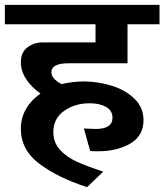

<svg xmlns="http://www.w3.org/2000/svg" viewBox="-42 -658 678 792"><path d="M170 -360Q170 -333 212 -311Q258 -322 303 -322Q363 -322 420 -304Q477 -286 513.5 -250Q550 -214 550 -162Q550 -98 495.5 -66Q441 -34 363 -34Q340 -34 330 -35L304 -128L352 -126Q422 -126 422 -172Q422 -202 395.5 -217Q369 -232 328 -232Q267 -232 222.5 -200.5Q178 -169 178 -113Q178 -70 205.5 -40Q233 -10 275 9Q317 28 384 50L317 114Q195 74 119.5 17Q44 -40 44 -127Q44 -172 65.5 -209Q87 -246 125 -272Q88 -298 66 -331.5Q44 -365 44 -401Q44 -442 71 -462.5Q98 -483 132 -483H352V-558H-22V-638H616V-558H484V-397H241Q170 -397 170 -360Z"/></svg>

Font: AmikoBold
Style: Bold
Weight: 700
Designer: Pablo Impallari, Rodrigo Fuenzalida, Andres Torresi
Foundry: Impallari Type
Version: Version 1.000; ttfautohint (v1.3)